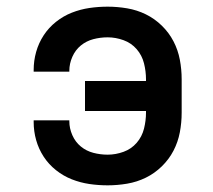

<svg xmlns="http://www.w3.org/2000/svg" viewBox="-20 -548 640 576"><path d="M303 8Q275 8 248 4Q221 0 195.5 -10Q170 -20 148 -37.5Q126 -55 111 -78Q96 -101 88.5 -127.5Q81 -154 81 -182V-187H188V-184Q188 -163 197 -142.5Q206 -122 222.5 -108.5Q239 -95 260 -89.5Q281 -84 303 -84Q327 -84 350.5 -92.5Q374 -101 390 -119.5Q406 -138 412 -162Q418 -186 418 -210V-215H235V-305H418V-310Q418 -334 412 -358Q406 -382 390 -400.5Q374 -419 350.5 -427.5Q327 -436 303 -436Q281 -436 260 -430.5Q239 -425 222.5 -411.5Q206 -398 197 -377.5Q188 -357 188 -336V-333H81V-338Q81 -366 88.5 -392.5Q96 -419 111 -442Q126 -465 148 -482.5Q170 -500 195.5 -510Q221 -520 248 -524Q275 -528 303 -528Q332 -528 361.5 -523Q391 -518 417.5 -505Q444 -492 465.5 -471Q487 -450 500.5 -424Q514 -398 519.5 -369Q525 -340 525 -310V-210Q525 -180 519.5 -151Q514 -122 500.5 -96Q487 -70 465.5 -49Q444 -28 417.5 -15Q391 -2 361.5 3Q332 8 303 8Z"/></svg>

Font: Iosevka Semibold Extended
Style: Regular
Weight: 600
Width: 7
Monospace: yes
Designer: Belleve Invis
Foundry: Belleve Invis
Version: Version 32.5.0; ttfautohint (v1.8.4)